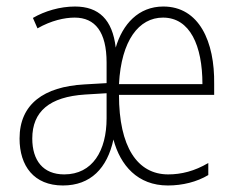

<svg xmlns="http://www.w3.org/2000/svg" viewBox="-20 -559 727 589"><path d="M481 -539C405 -539 356 -485 335 -413C325 -499 283 -539 210 -539C164 -539 117 -525 81 -504L95 -472C137 -496 178 -505 209 -505C272 -505 307 -461 307 -367V-304L238 -300C115 -293 40 -240 40 -134C40 -50 84 10 173 10C258 10 309 -43 328 -131C349 -52 402 10 495 10C540 10 584 -1 619 -22V-59C577 -34 536 -24 496 -24C401 -24 345 -109 345 -268H637V-301C639 -431 591 -539 481 -539ZM480 -505C563 -505 601 -419 601 -301H345C352 -435 406 -505 480 -505ZM241 -269 307 -273V-196C307 -97 264 -24 177 -24C112 -24 79 -67 79 -134C79 -217 132 -262 241 -269Z"/></svg>

Font: Noto Sans Georgian Condensed ExtraLight
Style: Regular
Weight: 200
Width: 3
Designer: Monotype Design Team, Akaki Razmadze
Foundry: Google LLC
Version: Version 2.005